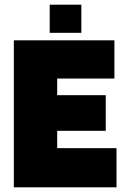

<svg xmlns="http://www.w3.org/2000/svg" viewBox="-20 -799 539 819"><path d="M477 -167V0H39V-627H468V-464H224V-393H431V-241H224V-167ZM327 -659H192V-779H327Z"/></svg>

Font: Blinker ExtraBold
Style: Regular
Weight: 800
Designer: Juergen Huber
Foundry: supertype
Version: Version 1.017;hotconv 1.0.117;makeotfexe 2.5.65602